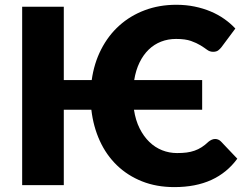

<svg xmlns="http://www.w3.org/2000/svg" viewBox="-20 -756 998 784"><path d="M949 -108Q907 -50.5 843 -21.2Q779 8 692 8Q619 8 560 -15.5Q501 -39 457.5 -81Q414 -123 387.5 -181Q361 -239 353 -308H240.5V0H70.5V-728.5H240.5V-429H354.5Q364 -497.5 393 -554.2Q422 -611 467 -651.5Q512 -692 571 -714.2Q630 -736.5 700 -736.5Q739.5 -736.5 774.8 -729.2Q810 -722 840.2 -709.2Q870.5 -696.5 896 -678.5Q921.5 -660.5 941 -639.5L884 -563Q878.5 -556 871 -550.2Q863.5 -544.5 850 -544.5Q836.5 -544.5 825.5 -552.8Q814.5 -561 798.8 -570.8Q783 -580.5 759.8 -588.8Q736.5 -597 699 -597Q666 -597 637.8 -586Q609.5 -575 587.2 -553.5Q565 -532 549.8 -500.8Q534.5 -469.5 528 -429H805.5V-308H527Q533.5 -265 550 -232Q566.5 -199 589.8 -176.5Q613 -154 642 -142.5Q671 -131 703 -131Q724.5 -131 742 -133.2Q759.5 -135.5 774.5 -140.8Q789.5 -146 803.2 -154.8Q817 -163.5 831 -177Q837 -182 844 -185.2Q851 -188.5 858.5 -188.5Q864.5 -188.5 870.5 -186.2Q876.5 -184 882 -178.5Z"/></svg>

Font: Lato
Style: Regular
Weight: 900
Designer: Lukasz Dziedzic with Adam Twardoch and Botio Nikoltchev
Foundry: tyPoland Lukasz Dziedzic
Version: Version 2.010; 2014-09-01; http://www.latofonts.com/; ttfaut